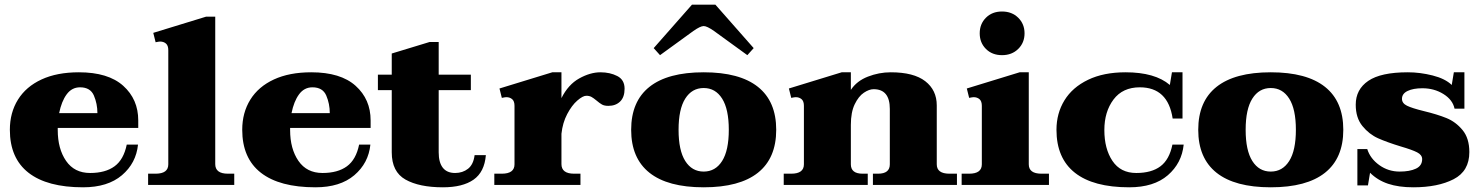

<svg xmlns="http://www.w3.org/2000/svg" viewBox="-20 -788 6312 818"><path d="M226 -243V-234Q226 -154 261.5 -102.5Q297 -51 364 -51Q429 -51 468 -79.5Q507 -108 520 -172H568Q560 -93 499.5 -41.5Q439 10 334 10Q181 10 101.5 -52Q22 -114 22 -235Q22 -308 56.5 -363.5Q91 -419 157 -449.5Q223 -480 316 -480Q441 -480 505 -422.5Q569 -365 569 -275V-243ZM232 -306H395Q395 -346 380 -381Q365 -416 321 -416Q286 -416 264 -386Q242 -356 232 -306Z M611 -48H643Q697 -48 697 -88V-574Q697 -594 687 -602.5Q677 -611 662 -611Q657 -611 643 -608L633 -648L858 -717H897V-89Q897 -48 951 -48H978V0H611Z M1216 -243V-234Q1216 -154 1251.5 -102.5Q1287 -51 1354 -51Q1419 -51 1458 -79.5Q1497 -108 1510 -172H1558Q1550 -93 1489.5 -41.5Q1429 10 1324 10Q1171 10 1091.5 -52Q1012 -114 1012 -235Q1012 -308 1046.5 -363.5Q1081 -419 1147 -449.5Q1213 -480 1306 -480Q1431 -480 1495 -422.5Q1559 -365 1559 -275V-243ZM1222 -306H1385Q1385 -346 1370 -381Q1355 -416 1311 -416Q1276 -416 1254 -386Q1232 -356 1222 -306Z M2050 -127Q2044 -55 1997.5 -22.5Q1951 10 1867 10Q1766 10 1707.5 -23Q1649 -56 1649 -139V-404H1590V-470H1649V-560L1810 -609H1849V-470H1986V-404H1849V-139Q1849 -96 1866.5 -73.5Q1884 -51 1919 -51Q1951 -51 1974 -69Q1997 -87 2002 -127Z M2641 -410Q2641 -374 2622 -355.5Q2603 -337 2572 -337Q2555 -337 2545 -342.5Q2535 -348 2521 -360Q2509 -370 2500 -375Q2491 -380 2478 -380Q2463 -380 2439.5 -359.5Q2416 -339 2396.5 -302Q2377 -265 2372 -218V-89Q2372 -48 2426 -48H2453V0H2086V-48H2118Q2172 -48 2172 -88V-337Q2172 -357 2162 -365.5Q2152 -374 2137 -374Q2132 -374 2118 -371L2108 -411L2333 -480H2372V-370Q2401 -428 2448 -454Q2495 -480 2538 -480Q2579 -480 2610 -464Q2641 -448 2641 -410Z M2765 -583 2928 -768H3028L3191 -583L3164 -553L3022 -656Q2992 -677 2978 -677Q2964 -677 2934 -656L2792 -553ZM2669 -235Q2669 -356 2747 -418Q2825 -480 2978 -480Q3131 -480 3209 -418Q3287 -356 3287 -235Q3287 -114 3209 -52Q3131 10 2978 10Q2825 10 2747 -52Q2669 -114 2669 -235ZM3085 -235Q3085 -323 3056.5 -368Q3028 -413 2978 -413Q2928 -413 2899.5 -368Q2871 -323 2871 -235Q2871 -147 2899.5 -102Q2928 -57 2978 -57Q3028 -57 3056.5 -102Q3085 -147 3085 -235Z M4057 -48V0H3699V-48H3721Q3771 -48 3771 -88V-324Q3771 -408 3702 -408Q3683 -408 3660.5 -393Q3638 -378 3621.5 -344Q3605 -310 3605 -256V-88Q3605 -48 3655 -48H3677V0H3319V-48H3351Q3405 -48 3405 -88V-337Q3405 -357 3395 -365.5Q3385 -374 3370 -374Q3365 -374 3351 -371L3341 -411L3566 -480H3605V-405Q3630 -443 3677.5 -461.5Q3725 -480 3775 -480Q3873 -480 3922 -442Q3971 -404 3971 -339V-88Q3971 -48 4025 -48Z M4154 -646Q4154 -686 4180.5 -712.5Q4207 -739 4249 -739Q4291 -739 4318 -712.5Q4345 -686 4345 -646Q4345 -606 4318 -579.5Q4291 -553 4249 -553Q4207 -553 4180.5 -579.5Q4154 -606 4154 -646ZM4077 -48H4109Q4163 -48 4163 -88V-337Q4163 -357 4153 -365.5Q4143 -374 4128 -374Q4123 -374 4109 -371L4099 -411L4324 -480H4363V-88Q4363 -48 4417 -48H4449V0H4077Z M4481 -235Q4481 -305 4515 -360.5Q4549 -416 4615.5 -448Q4682 -480 4775 -480Q4901 -480 4964 -426L4973 -480H5018V-283H4976Q4956 -416 4836 -416Q4763 -416 4724 -364Q4685 -312 4685 -234Q4685 -154 4719.5 -102.5Q4754 -51 4821 -51Q4886 -51 4924 -79.5Q4962 -108 4975 -172H5023Q5015 -93 4955.5 -41.5Q4896 10 4791 10Q4638 10 4559.5 -52Q4481 -114 4481 -235Z M5085 -235Q5085 -356 5163 -418Q5241 -480 5394 -480Q5547 -480 5625 -418Q5703 -356 5703 -235Q5703 -114 5625 -52Q5547 10 5394 10Q5241 10 5163 -52Q5085 -114 5085 -235ZM5501 -235Q5501 -323 5472.5 -368Q5444 -413 5394 -413Q5344 -413 5315.5 -368Q5287 -323 5287 -235Q5287 -147 5315.5 -102Q5344 -57 5394 -57Q5444 -57 5472.5 -102Q5501 -147 5501 -235Z M5817 -52 5808 2H5763V-153H5805Q5818 -112 5856.5 -84.5Q5895 -57 5943 -57Q5986 -57 6012.5 -69.5Q6039 -82 6039 -110Q6039 -128 6017.5 -139Q5996 -150 5948 -164Q5889 -182 5851 -199Q5813 -216 5784.5 -251Q5756 -286 5756 -342Q5756 -407 5809.5 -443.5Q5863 -480 5978 -480Q6030 -480 6083.5 -466.5Q6137 -453 6165 -426L6174 -480H6219V-325H6177Q6169 -363 6129.5 -387.5Q6090 -412 6040 -412Q6001 -412 5977 -400.5Q5953 -389 5953 -367Q5953 -348 5974.5 -337.5Q5996 -327 6045 -315Q6103 -301 6142.5 -285Q6182 -269 6211 -234Q6240 -199 6240 -140Q6240 -59 6173 -24.5Q6106 10 6001 10Q5939 10 5894 -5Q5849 -20 5817 -52Z"/></svg>

Font: Taviraj Black
Style: Regular
Weight: 900
Designer: Katatrad Team
Foundry: CadsonDemak
Version: Version 1.030